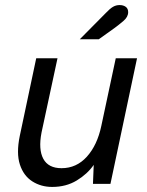

<svg xmlns="http://www.w3.org/2000/svg" viewBox="-20 -726 581 758"><path d="M186 12Q142 12 107.5 -10Q73 -32 58.5 -76.5Q44 -121 58 -189L123 -496H207L144 -203Q131 -136 151 -99Q171 -62 223 -62Q282 -62 323 -107.5Q364 -153 380 -229L437 -496H521L416 0H347L350 -75Q325 -39 283 -13.5Q241 12 186 12ZM295 -571 398 -675Q414 -692 426 -699Q438 -706 452 -706Q467 -706 476.5 -699Q486 -692 486 -678Q486 -659 467 -643Q448 -627 433 -616L370 -571Z"/></svg>

Font: Atkinson Hyperlegible Next
Style: Italic
Weight: 400
Italic angle: -12°
Designer: Elliott Scott, Megan Eiswerth, Linus Boman, Theodore Petrosky, Letters from Sweden
Foundry: Applied Design Works, Letters from Sweden
Version: Version 2.001